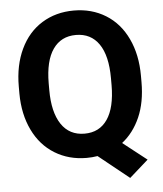

<svg xmlns="http://www.w3.org/2000/svg" viewBox="-57 -771 805 948"><g transform="rotate(-5 345.0 -297.0)"><path d="M646.5 -339.4Q646.5 -239.7 614.3 -166.3Q582 -92.8 524.9 -48.3L643.1 44.4L549.8 127L398.4 5.4Q372.6 9.8 344.7 9.8Q256.3 9.8 187 -32.7Q117.7 -75.2 79.6 -154.1Q41.5 -232.9 41 -335.4V-370.6Q41 -475.6 78.9 -555.4Q116.7 -635.3 185.8 -678Q254.9 -720.7 343.8 -720.7Q432.6 -720.7 501.7 -678Q570.8 -635.3 608.6 -555.4Q646.5 -475.6 646.5 -371.1ZM498 -371.6Q498 -483.4 458 -541.5Q418 -599.6 343.8 -599.6Q270 -599.6 230 -542.2Q189.9 -484.9 189.5 -374V-339.4Q189.5 -230.5 229.5 -170.4Q269.5 -110.4 344.7 -110.4Q418.5 -110.4 458 -168.2Q497.6 -226.1 498 -336.9Z"/></g></svg>

Font: Shabnam FD
Style: Bold
Weight: 700
Foundry: DejaVu fonts team - Redesigned by Saber Rastikerdar - Based on Vazir font
Version: Version 5.00;October 20, 2019;FontCreator 12.0.0.2547 64-bit